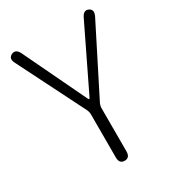

<svg xmlns="http://www.w3.org/2000/svg" viewBox="-177 -836 855 940"><g transform="rotate(-30 251.0 -366.0)"><path d="M251 0Q221 0 221 -36V-279Q221 -293 215 -306L25 -684Q8 -716 34 -729Q60 -741 76 -709L245 -356Q249 -348 251 -348Q253 -348 257 -356L428 -709Q444 -741 469 -729Q494 -717 478 -684L287 -306Q281 -293 281 -279V-36Q281 0 251 0Z"/></g></svg>

Font: Resource Han Rounded KR Light
Style: Regular
Weight: 300
Designer: Cyano Hao (round all glyphs); Ryoko NISHIZUKA 西塚涼子 (kana, bopomofo & ideographs); Paul D. Hunt (Latin, Greek & Cyrillic)
Foundry: Cyano Hao
Version: 0.990